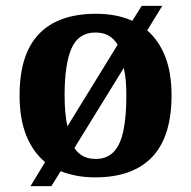

<svg xmlns="http://www.w3.org/2000/svg" viewBox="-20 -596 654 656"><path d="M134.1 -42.2Q92 -77.2 69.4 -133.9Q46.9 -190.7 46.9 -270.2Q46.9 -410.7 113 -479.8Q179.2 -548.9 308 -548.9Q379 -548.9 432 -524.9L464.2 -576H534.4L483 -492.1Q523 -457.5 544.5 -402.6Q566.1 -347.6 566.1 -270.2Q566.1 -129.2 499.9 -59.6Q433.7 10 305 10Q271.6 10 242.2 4.5Q212.9 -1.1 187.3 -11L155.4 40H84.2ZM307 -53Q345.4 -53 368.4 -77.1Q391.5 -101.1 401.6 -149.5Q411.7 -197.9 411.7 -268.4Q411.7 -295.2 409.8 -319.2Q407.9 -343.1 402.9 -363.9L234.1 -90.2Q247.2 -71.3 264.5 -62.2Q281.9 -53 307 -53ZM381.9 -443.1Q369.4 -464 351 -474.4Q332.7 -484.9 306 -484.9Q248.4 -484.9 224.6 -431.2Q200.7 -377.5 200.7 -270.2Q200.7 -239.2 203.1 -212.6Q205.5 -186 210.3 -164.3Z"/></svg>

Font: Noto Serif Ethiopic
Style: Regular
Weight: 400
Designer: Monotype Design Team
Foundry: Monotype Imaging Inc.
Version: Version 2.102